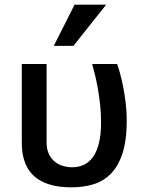

<svg xmlns="http://www.w3.org/2000/svg" viewBox="-20 -786 615 821"><path d="M73.2 -512.2H179.2V-178.2Q179.2 -147.9 189.2 -127.2Q199.2 -106.4 215.1 -94Q231 -81.5 250.2 -76.2Q269.5 -70.8 288.1 -70.8Q315.9 -70.8 338.6 -81.3Q361.3 -91.8 377.7 -114.7Q394 -137.7 403.1 -174.1Q412.1 -210.4 412.1 -262.2Q412.1 -301.3 408.2 -337.4Q404.3 -373.5 398.7 -405.5Q393.1 -437.5 386.5 -464.6Q379.9 -491.7 374 -512.2H481Q485.4 -500.5 492.4 -475.6Q499.5 -450.7 506.1 -418Q512.7 -385.3 517.3 -347.4Q522 -309.6 522 -272Q522 -187 504.2 -131.6Q486.3 -76.2 454.6 -43.7Q422.9 -11.2 379.4 2Q335.9 15.1 285.2 15.1Q261.2 15.1 236.3 12.2Q211.4 9.3 188 1.7Q164.6 -5.9 143.6 -19.3Q122.6 -32.7 106.9 -53.7Q91.3 -74.7 82.3 -104.5Q73.2 -134.3 73.2 -174.8ZM293.9 -589.8H210L298.8 -766.1H434.1Z"/></svg>

Font: Lorenzo Sans Medium
Style: Regular
Weight: 500
Foundry: Intel Corporation
Version: Version 1.00; ttfautohint (v1.5)